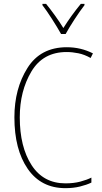

<svg xmlns="http://www.w3.org/2000/svg" viewBox="-20 -970 531 1000"><path d="M401 -950Q350 -888 310 -824Q291 -855 266.5 -889Q242 -923 220 -950H201V-943Q222 -916 250.5 -871.5Q279 -827 298 -793H322Q340 -826 368 -869Q396 -912 420 -943V-950ZM452 -668 464 -692Q401 -724 328 -724Q191 -724 123 -616Q55 -508 55 -359Q55 -191 124.5 -90.5Q194 10 321 10Q362 10 396.5 1.5Q431 -7 456 -19V-45Q432 -33 398 -24Q364 -15 321 -15Q206 -15 144.5 -110Q83 -205 83 -359Q83 -496 143.5 -597.5Q204 -699 327 -699Q357 -699 388.5 -692.5Q420 -686 452 -668Z"/></svg>

Font: Noto Sans Display SemiCondensed Thin
Style: Regular
Weight: 250
Width: 4
Designer: Monotype Design team
Foundry: Monotype Imaging Inc.
Version: 1.000